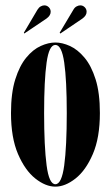

<svg xmlns="http://www.w3.org/2000/svg" viewBox="-20 -685 413 716"><path d="M186.5 11Q150 11 111.8 -19.2Q73.5 -49.5 47.2 -110.5Q21 -171.5 21 -263.5Q21 -338.5 37 -389.2Q53 -440 78 -470.2Q103 -500.5 131.8 -513.5Q160.5 -526.5 186.5 -526.5Q212 -526.5 240.8 -513.5Q269.5 -500.5 295 -470.2Q320.5 -440 336.5 -389.2Q352.5 -338.5 352.5 -263.5Q352.5 -171.5 326.2 -110.5Q300 -49.5 261.5 -19.2Q223 11 186.5 11ZM186.5 2Q210 2 219.5 -68.2Q229 -138.5 229 -263.5Q229 -386 219.5 -451.8Q210 -517.5 186.5 -517.5Q163 -517.5 153.8 -451.8Q144.5 -386 144.5 -263.5Q144.5 -138.5 153.8 -68.2Q163 2 186.5 2ZM205 -560 202.5 -563 253.5 -648.5Q258.5 -657.5 265.8 -661.2Q273 -665 279.5 -665Q289 -665 296 -658Q303 -651 303 -641Q303 -627 287 -615.5ZM70.5 -560 69 -563 119.5 -648.5Q125 -657.5 132 -661.2Q139 -665 145.5 -665Q155 -665 162 -658Q169 -651 169 -641Q169 -627 153 -615.5Z"/></svg>

Font: Imbue 100pt
Style: Bold
Weight: 700
Designer: Tyler Finck
Foundry: Etcetera Type Company
Version: Version 1.102; ttfautohint (v1.8.3)